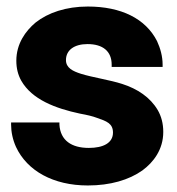

<svg xmlns="http://www.w3.org/2000/svg" viewBox="-20 -558 541 588"><path d="M14 -176C14 -154 19 -130 29 -108C63 -35 143 10 249 10C318 10 375 -7 416 -36C450 -61 480 -100 480 -154C480 -180 474 -202 463 -221C440 -260 401 -286 354 -301C317 -313 263 -321 228 -332C203 -340 182 -350 182 -374C182 -405 208 -423 248 -423C295 -423 322 -401 322 -360V-353H478V-360C478 -386 471 -410 461 -432C426 -501 351 -538 249 -538C182 -538 127 -519 89 -489C58 -463 30 -424 30 -372C30 -349 35 -329 45 -311C78 -253 150 -226 225 -210C247 -206 264 -202 277 -197C306 -187 326 -180 326 -152C326 -120 296 -105 252 -105C199 -105 165 -128 162 -176V-183H14Z"/></svg>

Font: Asimov Pro
Style: Blk
Weight: 900
Designer: Google
Version: Version 2.000980; 2014